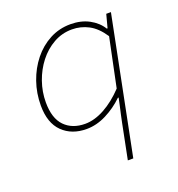

<svg xmlns="http://www.w3.org/2000/svg" viewBox="-129 -597 859 926"><g transform="rotate(-20 300.0 -134.0)"><path d="M370 222 406 42Q409 26 414 4Q419 -18 424 -40.5Q429 -63 432 -78H428Q388 -39 337.5 -13.5Q287 12 236 12Q160 12 113 -34Q66 -80 66 -170Q66 -233 86 -290.5Q106 -348 142 -393Q178 -438 227 -464Q276 -490 334 -490Q388 -490 429 -468Q470 -446 492 -410H496L514 -478H538L398 222ZM238 -14Q286 -14 338 -42.5Q390 -71 438 -122L490 -372Q457 -422 417 -443Q377 -464 332 -464Q281 -464 237.5 -439.5Q194 -415 162 -374Q130 -333 112 -281.5Q94 -230 94 -176Q94 -94 133 -54Q172 -14 238 -14Z"/></g></svg>

Font: Source Code Pro ExtraLight ExtraLight
Style: Italic
Weight: 250
Italic angle: -11°
Monospace: yes
Version: Version 1.016;hotconv 1.0.116;makeotfexe 2.5.65601